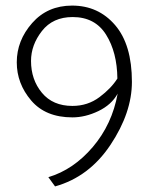

<svg xmlns="http://www.w3.org/2000/svg" viewBox="-20 -598 546 687"><path d="M177 69 153 36Q243 9 312 -72Q381 -153 401 -263Q379 -223 332 -200.5Q285 -178 239 -178Q143 -178 91.5 -238.5Q40 -299 40 -375Q40 -453 95 -515.5Q150 -578 238 -578Q332 -578 392 -508Q452 -438 452 -305Q452 -195 375.5 -80Q299 35 177 69ZM91 -380Q91 -313 130 -266Q169 -219 239 -219Q294 -219 336 -250.5Q378 -282 400 -317Q399 -411 359.5 -474Q320 -537 240 -537Q169 -537 130 -487Q91 -437 91 -380Z"/></svg>

Font: Palanquin Thin
Style: Regular
Weight: 250
Designer: Pria Ravichandran
Version: Version 1.001